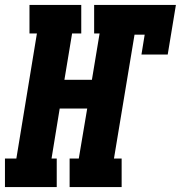

<svg xmlns="http://www.w3.org/2000/svg" viewBox="-56 -755 730 775"><path d="M-36 0V-115H10L93 -620H63V-735H272V-620H235L204 -433H315L346 -620H324V-735H654L621 -535H515L528 -615H487L404 -115H435V0H225V-115H262L296 -317H185L152 -115H173V0Z"/></svg>

Font: Iosevka Slab HvExObl
Style: Regular
Weight: 900
Width: 7
Italic angle: -9°
Monospace: yes
Designer: Belleve Invis
Foundry: Belleve Invis
Version: Version 11.1.1; ttfautohint (v1.8.3)